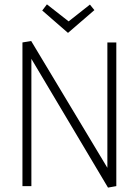

<svg xmlns="http://www.w3.org/2000/svg" viewBox="-20 -854 637 881"><path d="M513.7 0V-659.2H472.7V-84L123 -666L83 -659.2V0H124V-584L475.6 6.8ZM292 -703.1 413.1 -807.6 392.6 -833 294.9 -755.9 195.3 -834 173.8 -805.7Z"/></svg>

Font: Yaldevi Colombo ExtraLight
Style: Regular
Weight: 275
Designer: Sol Matas, Denzil Rajitha, Kosala Senevirathne and Pathum Egodawatta
Foundry: Mooniak
Version: Version 1.020 ; ttfautohint (v1.6)